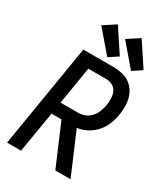

<svg xmlns="http://www.w3.org/2000/svg" viewBox="-233 -1083 1042 1189"><g transform="rotate(30 288.0 -488.5)"><path d="M19 0H119L168 -293H239L364 0H473L347 -295Q383 -299 417 -317Q451 -335 476.5 -364Q502 -393 515.5 -427.5Q529 -462 535 -498Q541 -534 539.5 -570.5Q538 -607 524.5 -639Q511 -671 485.5 -694Q460 -717 425.5 -726Q391 -735 354 -735H140ZM182 -380 226 -648H354Q378 -648 399 -637Q420 -626 429.5 -604.5Q439 -583 440 -559Q441 -535 437 -511Q433 -487 424 -463Q415 -439 397.5 -419Q380 -399 356 -389.5Q332 -380 308 -380ZM462 -768 527 -811 417 -977 331 -921ZM292 -768 357 -811 247 -977 161 -921Z"/></g></svg>

Font: Iosevka Sparkle Medium Oblique
Style: Regular
Weight: 500
Italic angle: -9°
Designer: Belleve Invis
Foundry: Belleve Invis
Version: Version 4.5.0; ttfautohint (v1.8.3)